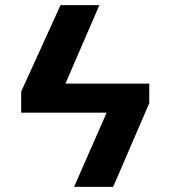

<svg xmlns="http://www.w3.org/2000/svg" viewBox="-20 -728 663 748"><path d="M561.5 -326.2 420.9 0H268.6L395.5 -289.1H62.5V-371.1L215.8 -708H367.2L234.9 -402.3H561.5Z"/></svg>

Font: Pretendard GOV
Style: Bold
Weight: 700
Designer: Base glyphs from Inter by Rasmus Andersson; Hangeul glyphs from Noto Sans CJK(Source Han Sans) by Jang Soo-young and Kan
Foundry: Kil Hyung-jin
Version: Version 1.309